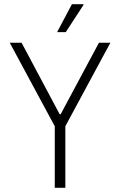

<svg xmlns="http://www.w3.org/2000/svg" viewBox="-20 -888 569 908"><path d="M239 0V-291L26 -686H82L262 -348H267L448 -686H502L289 -291V0ZM250 -736 320 -868H374L375 -865L291 -736Z"/></svg>

Font: Archivo Condensed Thin
Style: Regular
Weight: 250
Width: 3
Designer: Hector Gatti
Foundry: Omnibus-Type
Version: Version 2.001